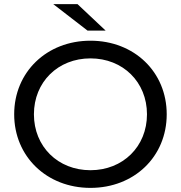

<svg xmlns="http://www.w3.org/2000/svg" viewBox="-20 -906 880 934"><path d="M420 8C633 8 791 -144 791 -350C791 -556 633 -708 420 -708C207 -708 49 -555 49 -350C49 -145 207 8 420 8ZM420 -78C262 -78 145 -193 145 -350C145 -507 262 -622 420 -622C578 -622 695 -507 695 -350C695 -193 578 -78 420 -78ZM494 -757 357 -886H239L406 -757Z"/></svg>

Font: Montserrat-Alt1 Med
Style: Regular
Weight: 500
Designer: Differentunic
Foundry: Differentunic
Version: Version 7.222